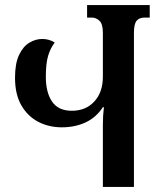

<svg xmlns="http://www.w3.org/2000/svg" viewBox="-20 -734 635 754"><path d="M322 -714H568V-665H548Q527 -665 516.5 -652.5Q506 -640 506 -605V0H384V-244Q384 -280 388 -313H384Q357 -272 315.5 -253Q274 -234 223 -234Q172 -234 130.5 -255.5Q89 -277 64 -320Q39 -363 39 -429Q39 -485 55 -518.5Q71 -552 95.5 -566.5Q120 -581 146 -581Q173 -581 195 -567Q178 -545 169 -515Q160 -485 160 -432Q160 -371 184.5 -335Q209 -299 262 -299Q317 -299 350.5 -335.5Q384 -372 384 -433V-605Q384 -640 370.5 -652.5Q357 -665 341 -665H322Z"/></svg>

Font: Noto Serif Georgian ExtraCondensed SemiBold
Style: Regular
Weight: 600
Width: 2
Designer: Monotype Design Team, Akaki Razmadze
Foundry: Google LLC
Version: Version 2.003; ttfautohint (v1.8.4.7-5d5b)